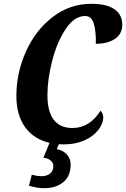

<svg xmlns="http://www.w3.org/2000/svg" viewBox="-20 -748 662 1008"><path d="M483 -518Q485 -576 473.5 -620Q462 -664 427 -664Q371 -664 325.5 -596.5Q280 -529 254.5 -431Q229 -333 229 -248Q229 -163 262 -119.5Q295 -76 360 -76Q451 -76 508 -167Q513 -162 517.5 -152.5Q522 -143 522 -133Q522 -99 496 -65.5Q470 -32 423 -11Q376 10 316 10Q298 10 289 9L278 35Q311 41 331 63Q351 85 351 115Q351 177 312 208.5Q273 240 213 240Q173 240 132 227L147 169Q176 177 199 177Q225 177 242.5 163.5Q260 150 260 124Q260 106 245 94Q230 82 208 80L240 2Q156 -18 111 -81.5Q66 -145 66 -244Q66 -366 116.5 -478Q167 -590 257 -659Q347 -728 459 -728Q541 -728 581.5 -699Q622 -670 622 -619Q622 -570 583.5 -544Q545 -518 483 -518Z"/></svg>

Font: Noto Serif CondExtraBold
Style: Italic
Weight: 800
Width: 3
Italic angle: -12°
Designer: Monotype Design Team
Foundry: Monotype Imaging Inc.
Version: Version 1.001